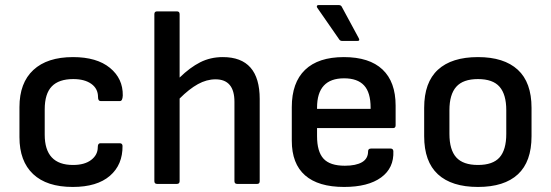

<svg xmlns="http://www.w3.org/2000/svg" viewBox="-20 -728 2181 760"><path d="M268 12Q165 12 111 -39Q57 -90 57 -185V-304Q57 -400 112 -451Q167 -502 269 -502Q363 -502 415 -459.5Q467 -417 466 -350Q465 -328 455 -328H378Q368 -328 368 -344Q368 -377 341.5 -396Q315 -415 270 -415Q213 -415 185 -386Q157 -357 157 -295V-195Q157 -75 269 -75Q315 -75 341 -95Q367 -115 367 -145Q367 -161 377 -161H454Q464 -161 465 -151Q466 -76 415 -32Q364 12 268 12Z M602 0Q591 0 591 -11V-672Q591 -683 602 -683H680Q691 -683 691 -672V-421Q732 -461 772.5 -481.5Q813 -502 862 -502Q1008 -502 1008 -336V-11Q1008 0 998 0H919Q908 0 908 -11V-325Q908 -414 833 -414Q798 -414 763.5 -395Q729 -376 691 -338V-11Q691 0 680 0Z M1342 12Q1240 12 1187.5 -34Q1135 -80 1135 -171V-304Q1135 -401 1187.5 -451.5Q1240 -502 1341 -502Q1442 -502 1494 -453Q1546 -404 1546 -310V-232Q1546 -221 1536 -221H1235V-189Q1235 -128 1260.5 -100Q1286 -72 1345 -72Q1389 -72 1413 -86Q1437 -100 1437 -129Q1437 -140 1449 -140H1526Q1536 -140 1537 -130Q1540 -63 1488.5 -25.5Q1437 12 1342 12ZM1235 -297H1447V-302Q1447 -362 1421 -390Q1395 -418 1342 -418Q1235 -418 1235 -302ZM1334 -566Q1326 -566 1322 -573L1236 -697Q1233 -701 1234.5 -704.5Q1236 -708 1241 -708H1320Q1330 -708 1333 -701L1400 -577Q1406 -566 1395 -566Z M1872 12Q1768 12 1713.5 -38Q1659 -88 1659 -189V-301Q1659 -402 1713.5 -452Q1768 -502 1872 -502Q1975 -502 2029.5 -452Q2084 -402 2084 -301V-189Q2084 -88 2030 -38Q1976 12 1872 12ZM1872 -75Q1931 -75 1957.5 -105Q1984 -135 1984 -198V-292Q1984 -354 1957.5 -384.5Q1931 -415 1872 -415Q1813 -415 1786 -384.5Q1759 -354 1759 -292V-198Q1759 -135 1786 -105Q1813 -75 1872 -75Z"/></svg>

Font: Sofia Sans SemiBold
Style: Regular
Weight: 600
Designer: Botio Nikoltchev, Ani Petrova
Foundry: lettersoup
Version: Version 4.101; ttfautohint (v1.8.4.7-5d5b)